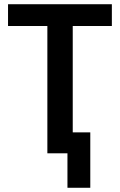

<svg xmlns="http://www.w3.org/2000/svg" viewBox="-20 -725 567 908"><path d="M299 163V0H204V-602H18V-705H509V-602H324V-99H407V163Z"/></svg>

Font: Nunito Sans 10pt Condensed
Style: Bold
Weight: 700
Width: 3
Designer: Vernon Adams
Foundry: Vernon Adams
Version: Version 3.101;gftools[0.9.27]